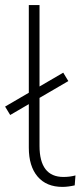

<svg xmlns="http://www.w3.org/2000/svg" viewBox="-28 -725 323 753"><path d="M217 8Q154 8 119.5 -32.5Q85 -73 85 -146V-705H127V-153Q127 -31 221 -31Q246 -31 268 -37L265 2Q238 8 217 8ZM12 -274 -8 -307 220 -440 240 -407Z"/></svg>

Font: Nunito Sans ExtraLight
Style: Regular
Weight: 200
Designer: Vernon Adams
Foundry: Vernon Adams
Version: Version 3.006; ttfautohint (v1.8.3)